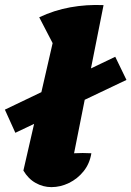

<svg xmlns="http://www.w3.org/2000/svg" viewBox="-49 -758 539 788"><path d="M326 -129Q319 -86 294 -55Q269 -24 234 -7Q199 10 162 10Q128 10 97.5 -7Q67 -24 47 -58L167 -581L112 -687Q173 -716 239.5 -728Q306 -740 376 -737L255 -129Q290 -131 326 -129ZM14 -213 -29 -308 424 -525 470 -430Z"/></svg>

Font: Piazzolla Black
Style: Italic
Weight: 900
Italic angle: -11.3°
Designer: Juan Pablo del Peral
Foundry: Huerta Tipografica
Version: Version 1.330